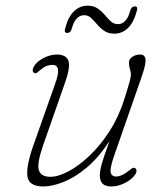

<svg xmlns="http://www.w3.org/2000/svg" viewBox="-20 -649 592 676"><path d="M455.5 -57Q460 -55 460.5 -48.8Q461 -42.5 457 -36Q444.5 -17 420 -4.8Q395.5 7.5 373.5 7.5Q350.5 7.5 341 -2.5Q331.5 -12.5 331.5 -31Q331.5 -47 338.2 -71.8Q345 -96.5 365.5 -152.5Q327 -93.5 284.8 -58.5Q242.5 -23.5 203 -8Q163.5 7.5 132.5 7.5Q81 7.5 76.5 -28.8Q72 -65 98 -138.5L174 -353.5Q187 -389.5 184.2 -405Q181.5 -420.5 164 -420.5Q154.5 -420.5 144.8 -417Q135 -413.5 123 -403.5Q116 -397.5 111 -393.5Q106 -389.5 100 -392.5Q95.5 -395 95.2 -401Q95 -407 98 -412.5Q108 -431.5 132.2 -444.2Q156.5 -457 180.5 -457Q212 -457 220.5 -435.8Q229 -414.5 209 -358L131.5 -136.5Q109.5 -73 116.8 -49.8Q124 -26.5 157 -26.5Q185 -26.5 221.2 -45.8Q257.5 -65 295.2 -100.8Q333 -136.5 365.5 -187Q398 -237.5 418 -300.5Q433 -348.5 437 -364Q441 -379.5 441 -387.5Q441 -394.5 437.5 -405.5Q434 -416.5 434 -428.5Q434 -441.5 446.2 -449.2Q458.5 -457 474 -457Q490 -457 492.2 -440.5Q494.5 -424 479 -379.5L383 -104Q367.5 -60 369.5 -43.8Q371.5 -27.5 390 -27.5Q398 -27.5 408 -31.8Q418 -36 431 -46Q438.5 -51.5 444 -55.8Q449.5 -60 455.5 -57ZM382.5 -530.5Q361.5 -530.5 347.2 -540.2Q333 -550 322 -563Q311 -576 300.5 -585.8Q290 -595.5 276.5 -595.5Q245 -595.5 232.5 -547.5Q228.5 -533 216.5 -533Q205 -533 209 -547.5Q219.5 -589 240.2 -609Q261 -629 288.5 -629Q309.5 -629 323.8 -619.2Q338 -609.5 348.8 -596.5Q359.5 -583.5 370.2 -573.8Q381 -564 395 -564Q426 -564 438.5 -611.5Q442.5 -626.5 455 -626.5Q466 -626.5 462 -611.5Q451 -570 430.5 -550.2Q410 -530.5 382.5 -530.5Z"/></svg>

Font: Fraunces 9pt S100 Thin
Style: Italic
Weight: 100
Italic angle: -16°
Version: Version 1.000; ttfautohint (v1.8.3)